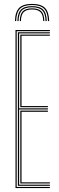

<svg xmlns="http://www.w3.org/2000/svg" viewBox="-20 -952 297 972"><path d="M142.2 -932.2Q187.8 -932.2 207.8 -912Q227.8 -891.8 229 -845.2H222.8Q221.8 -888.8 203.1 -907.6Q184.5 -926.5 142.2 -926.5Q100.2 -926.5 81.5 -907.6Q62.8 -888.8 61.8 -845.2H55.8Q56.8 -891.8 76.9 -912Q97 -932.2 142.2 -932.2ZM142.2 -921Q181.2 -921 198.5 -903.4Q215.8 -885.8 216.8 -845.2H210.5Q210 -882.8 194 -899Q178 -915.2 142.2 -915.2Q106.5 -915.2 90.6 -899Q74.8 -882.8 74 -845.2H68Q68.8 -885.8 86.1 -903.4Q103.5 -921 142.2 -921ZM142.2 -909.8Q175 -909.8 189.4 -894.8Q203.8 -879.8 204.5 -845.2H198.8Q198.2 -876.8 185 -890.4Q171.8 -904 142.5 -904Q113 -904 99.8 -890.4Q86.5 -876.8 86 -845.2H80.2Q80.8 -879.8 95.2 -894.8Q109.8 -909.8 142.2 -909.8ZM58.5 0V-800H232.5V-794.2H64.5V-5.8H232.5V0ZM82.8 -23.2V-392H222.5V-386H89V-29H232.5V-23.2ZM70.5 -11.5V-788.5H232.5V-782.8H76.8V-403.5H222.5V-397.8H76.8V-17.2H232.5V-11.5ZM82.8 -409.2V-776.8H232.5V-771H89V-415H222.5V-409.2Z"/></svg>

Font: Big Shoulders Inline Display Thin ExtraLight
Style: Regular
Weight: 250
Version: Version 2.002